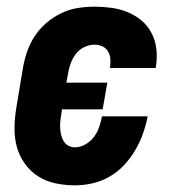

<svg xmlns="http://www.w3.org/2000/svg" viewBox="-20 -548 540 576"><path d="M205 8Q175 8 146.5 2Q118 -4 94.5 -19Q71 -34 54.5 -57Q38 -80 30.5 -107.5Q23 -135 23.5 -165Q24 -195 29 -225L49 -345Q53 -369 61.5 -393.5Q70 -418 84.5 -440Q99 -462 119.5 -479.5Q140 -497 164 -508.5Q188 -520 213.5 -524Q239 -528 263 -528Q289 -528 314.5 -524.5Q340 -521 363 -511.5Q386 -502 404.5 -486.5Q423 -471 434.5 -449Q446 -427 449 -402Q452 -377 448 -350Q448 -349 447.5 -347Q447 -345 447 -344H310Q310 -344 310 -345Q310 -346 310 -346Q312 -359 311 -371.5Q310 -384 304 -394Q298 -404 287 -409Q276 -414 263 -414Q248 -414 232.5 -406.5Q217 -399 207 -385.5Q197 -372 191.5 -356.5Q186 -341 184 -326L179 -300H302L288 -220H166L164 -206Q162 -195 161 -184.5Q160 -174 160.5 -163.5Q161 -153 163.5 -143Q166 -133 171 -124.5Q176 -116 185 -111Q194 -106 205 -106Q221 -106 236.5 -115Q252 -124 262 -137.5Q272 -151 277.5 -167Q283 -183 286 -199H423Q418 -173 409 -147.5Q400 -122 386 -98Q372 -74 352.5 -53Q333 -32 308.5 -18Q284 -4 257.5 2Q231 8 205 8Z"/></svg>

Font: Iosevka SS04 Heavy Oblique
Style: Regular
Weight: 900
Italic angle: -9°
Monospace: yes
Designer: Belleve Invis
Foundry: Belleve Invis
Version: Version 19.0.0; ttfautohint (v1.8.4)